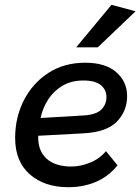

<svg xmlns="http://www.w3.org/2000/svg" viewBox="-20 -770 584 799"><path d="M264 9Q165 9 104 -44.5Q43 -98 43 -196Q43 -281 79 -352Q115 -423 180.5 -466Q246 -509 335 -509Q419 -509 464 -469.5Q509 -430 509 -370Q509 -308 466.5 -264Q424 -220 326 -215L139 -205Q137 -143 173.5 -110Q210 -77 277 -77Q315 -77 354.5 -93Q394 -109 421 -141L469 -82Q431 -35 379 -13Q327 9 264 9ZM327 -435Q278 -435 241.5 -414Q205 -393 181.5 -357.5Q158 -322 149 -279L319 -289Q377 -291 400 -312.5Q423 -334 423 -366Q423 -396 400 -415.5Q377 -435 327 -435ZM297 -573 444 -750 544 -723 387 -573Z"/></svg>

Font: Livvic Medium
Style: Italic
Weight: 500
Italic angle: -10°
Designer: Jacques Le Bailly, Baron von Fonthausen
Version: Version 1.001; ttfautohint (v1.8.2)